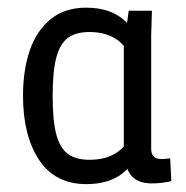

<svg xmlns="http://www.w3.org/2000/svg" viewBox="-20 -465 478 493"><path d="M301.8 -63.5 297.9 -78.1V-358.4L301.8 -374L310.5 -437.5H370.1L368.2 -375V-82Q368.2 -70.3 374.5 -63.5Q380.9 -56.6 394.5 -56.6Q403.3 -56.6 417 -58.6L419.9 0Q395.5 5.9 370.1 5.9Q335.9 5.9 318.8 -12.2Q301.8 -30.3 301.8 -63.5ZM350.6 -308.6 322.3 -295.9Q310.5 -341.8 281.7 -362.3Q252.9 -382.8 210 -382.8Q174.8 -382.8 154.3 -367.7Q133.8 -352.5 124.5 -316.9Q115.2 -281.2 115.2 -218.8Q115.2 -155.3 124.5 -120.1Q133.8 -85 154.3 -69.8Q174.8 -54.7 210 -54.7Q253.9 -54.7 282.7 -75.2Q311.5 -95.7 322.3 -142.6L351.6 -129.9Q339.8 -62.5 303.2 -27.3Q266.6 7.8 202.1 7.8Q121.1 7.8 80.1 -54.7Q39.1 -117.2 39.1 -218.8Q39.1 -285.2 56.6 -335.9Q74.2 -386.7 110.4 -416Q146.5 -445.3 201.2 -445.3Q265.6 -445.3 302.2 -410.2Q338.9 -375 350.6 -308.6Z"/></svg>

Font: Sudo Var
Style: Regular
Weight: 400
Monospace: yes
Designer: Jens Kutilek
Foundry: Jens Kutilek
Version: Version 0.065;FEAKit 1.0